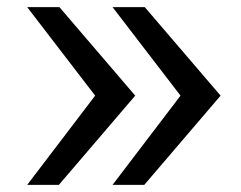

<svg xmlns="http://www.w3.org/2000/svg" viewBox="-20 -518 675 538"><path d="M56.2 0 246.6 -250 56.2 -498H146.5L358.9 -250L145 0ZM295.4 0 485.8 -250 295.4 -498H385.7L598.1 -250L384.3 0Z"/></svg>

Font: Andika New Basic
Style: Regular
Weight: 400
Designer: Victor Gaultney, Annie Olsen, Julie Remington, Don Collingsworth, Eric Hays
Foundry: SIL International
Version: Version 5.500